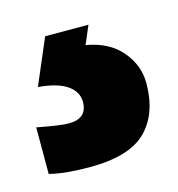

<svg xmlns="http://www.w3.org/2000/svg" viewBox="-98 -47 309 334"><g transform="rotate(-15 56.5 120.0)"><path d="M159 124Q159 179 128.5 209.5Q98 240 27 240Q6 240 -11.5 238.5Q-29 237 -46 233V149Q-31 152 -15 154.5Q1 157 11 157Q44 157 44 127Q44 109 27 97Q10 85 -25 82L10 0H88L74 33Q115 40 137 66Q159 92 159 124Z"/></g></svg>

Font: Noto Sans Gurmukhi ExtraCondensed ExtraBold
Style: Regular
Weight: 800
Width: 2
Designer: Jelle Bosma - Monotype Design Team
Foundry: Monotype Imaging Inc.
Version: Version 2.004; ttfautohint (v1.8.4.7-5d5b)